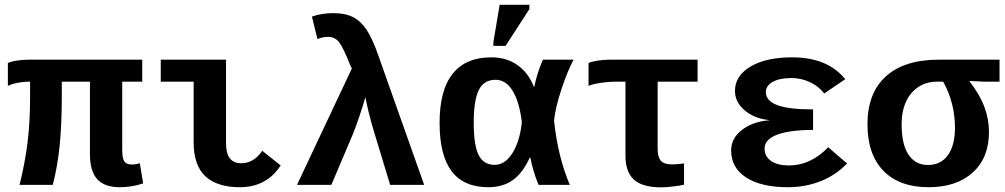

<svg xmlns="http://www.w3.org/2000/svg" viewBox="-20 -780 4241 810"><path d="M495.6 -435.5V-147.9Q495.6 -112.8 504.4 -99.4Q513.2 -85.9 536.6 -85.9Q552.2 -85.9 569.8 -91.3L584 -6.3Q536.6 9.8 485.4 9.8Q420.4 9.8 389.9 -24.4Q359.4 -58.6 359.4 -129.4V-435.5H240.7V-375Q240.7 -254.4 231.7 -165.8Q222.7 -77.1 202.6 0H62.5Q85.9 -94.2 96.4 -180.4Q106.9 -266.6 106.9 -371.1V-435.5Q79.1 -435.5 53.2 -430.4Q27.3 -425.3 13.2 -417.5V-514.2Q27.3 -521 53.2 -524.7Q79.1 -528.3 102.1 -528.3H580.1V-435.5Z M991.7 9.8Q896 9.8 846.4 -36.4Q796.9 -82.5 796.9 -180.2V-435.5H658.2V-528.3H933.6V-174.8Q933.6 -91.3 997.6 -91.3Q1050.8 -91.3 1086.4 -144L1164.1 -82Q1104.5 9.8 991.7 9.8Z M1769.5 0H1626L1557.6 -225.1Q1544.9 -267.1 1534.9 -308.3Q1524.9 -349.6 1521.5 -370.6Q1514.2 -342.3 1496.3 -289.6Q1478.5 -236.8 1466.8 -209.5L1377.9 0H1232.9L1464.4 -491.2L1458.5 -502.4Q1428.2 -579.6 1410.4 -602.1Q1392.6 -624.5 1364.7 -624.5Q1341.3 -624.5 1319.3 -615.2L1295.9 -710Q1337.4 -724.6 1387.2 -724.6Q1437 -724.6 1470 -707.5Q1502.9 -690.4 1527.3 -653.3Q1551.8 -616.2 1577.1 -543Z M2215.3 -115.7Q2185.1 -49.8 2143.1 -20Q2101.1 9.8 2040 9.8Q1936.5 9.8 1885.5 -57.4Q1834.5 -124.5 1834.5 -261.7Q1834.5 -400.4 1889.9 -469.2Q1945.3 -538.1 2052.7 -538.1Q2116.7 -538.1 2162.8 -505.6Q2209 -473.1 2232.4 -413.6H2233.9Q2246.1 -474.1 2270.5 -528.3H2399.9Q2375.5 -483.9 2349.4 -405.8Q2323.2 -327.6 2317.4 -271.5Q2333 -120.6 2383.8 0H2252Q2228 -58.6 2217.3 -115.7ZM1978.5 -263.2Q1978.5 -167.5 1999.3 -126Q2020 -84.5 2066.9 -84.5Q2110.4 -84.5 2141.6 -133.8Q2172.9 -183.1 2181.6 -264.6Q2170.9 -351.6 2142.3 -397.5Q2113.8 -443.4 2070.8 -443.4Q2021 -443.4 1999.8 -399.9Q1978.5 -356.4 1978.5 -263.2ZM2061.5 -586.4V-602.5L2087.9 -759.8H2213.4V-741.7L2112.8 -586.4Z M2585.9 -435.5Q2545.9 -435.5 2509.8 -429.7Q2473.6 -423.8 2462.9 -417.5V-514.2Q2474.6 -520 2500.7 -524.2Q2526.9 -528.3 2552.2 -528.3H2922.9V-435.5H2754.4V-152.3Q2754.4 -117.2 2768.1 -101.8Q2781.7 -86.4 2815.4 -86.4Q2834.5 -86.4 2865.7 -90.3V-1Q2850.1 3.4 2819.1 6.8Q2788.1 10.3 2769.5 10.3Q2689.9 10.3 2654.3 -22.2Q2618.7 -54.7 2618.7 -122.6V-435.5Z M3308.1 -82Q3399.9 -82 3474.1 -158.7L3553.7 -90.3Q3504.9 -40 3440.7 -15.1Q3376.5 9.8 3303.7 9.8Q3191.4 9.8 3127.9 -31.2Q3064.5 -72.3 3064.5 -145Q3064.5 -196.8 3110.1 -231.9Q3155.8 -267.1 3224.6 -272.5V-273.4Q3162.1 -279.8 3121.3 -314.7Q3080.6 -349.6 3080.6 -396.5Q3080.6 -460 3146 -499Q3211.4 -538.1 3321.3 -538.1Q3471.7 -538.1 3545.9 -445.8L3457 -385.7Q3434.1 -416 3397.2 -433.3Q3360.4 -450.7 3319.3 -450.7Q3267.6 -450.7 3239.3 -434.3Q3210.9 -418 3210.9 -391.1Q3210.9 -355 3258.8 -336.7Q3306.6 -318.4 3410.2 -318.4V-231.9Q3312.5 -231.9 3259 -211.9Q3205.6 -191.9 3205.6 -153.3Q3205.6 -119.6 3233.2 -100.8Q3260.7 -82 3308.1 -82Z M4152.3 -223.6Q4152.3 -114.7 4084 -52.5Q4015.6 9.8 3897.5 9.8Q3774.4 9.8 3707 -59.3Q3639.6 -128.4 3639.6 -255.9Q3639.6 -386.7 3717 -457.5Q3794.4 -528.3 3941.9 -528.3H4196.8V-435.5H4130.9L4070.3 -438.5V-436.5Q4113.3 -381.3 4132.8 -329.1Q4152.3 -276.9 4152.3 -223.6ZM4008.8 -240.2Q4008.8 -345.7 3959 -435.5H3932.6Q3889.6 -435.5 3855.5 -413.8Q3821.3 -392.1 3802.5 -351.3Q3783.7 -310.5 3783.7 -255.9Q3783.7 -170.4 3813 -127.2Q3842.3 -84 3894 -84Q3949.7 -84 3979.2 -125.7Q4008.8 -167.5 4008.8 -240.2Z"/></svg>

Font: Cousine
Style: Bold
Weight: 700
Monospace: yes
Designer: Steve Matteson
Foundry: Ascender Corporation
Version: Version 1.20